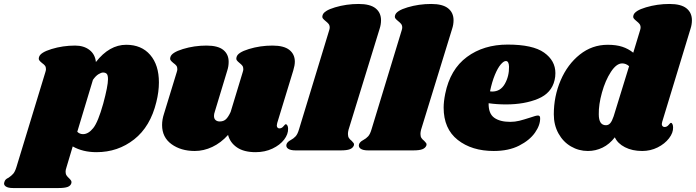

<svg xmlns="http://www.w3.org/2000/svg" viewBox="-114 -759 3512 969"><path d="M688 -343Q688 -296 675 -244Q645 -120 563 -55.5Q481 9 373 9Q304 9 253 -20L221 87Q217 98 217 108Q217 119 222 126.5Q227 134 235 141Q243 149 245.5 154Q248 159 246 166Q242 179 227 184.5Q212 190 181 190H-48Q-74 190 -85.5 181.5Q-97 173 -92 160Q-90 152 -85 147Q-80 142 -71 138Q-56 128 -47 117.5Q-38 107 -31 84L115 -395Q118 -404 118 -410Q118 -421 113 -427.5Q108 -434 98 -441Q88 -449 84 -455Q80 -461 83 -471Q89 -494 146 -511.5Q203 -529 265 -529Q309 -529 337.5 -507Q366 -485 370 -446Q438 -533 523 -533Q600 -533 644 -482Q688 -431 688 -343ZM431 -359Q431 -380 424.5 -386.5Q418 -393 406 -393Q397 -393 383 -384.5Q369 -376 355 -356L276 -94Q288 -82 305 -82Q332 -82 356.5 -112.5Q381 -143 407 -236Q431 -325 431 -359Z M1285 -138Q1283 -130 1283 -126Q1283 -119 1286.5 -115Q1290 -111 1296 -111Q1308 -111 1316.5 -121.5Q1325 -132 1328 -132Q1333 -132 1336.5 -125.5Q1340 -119 1340 -110Q1341 -82 1320 -54.5Q1299 -27 1261 -9Q1223 9 1176 9Q1117 9 1082 -15Q1047 -39 1037 -78Q1001 -38 957.5 -17.5Q914 3 869 3Q799 3 751.5 -31.5Q704 -66 704 -128Q704 -156 714 -186L778 -395Q781 -404 781 -410Q781 -421 776 -427.5Q771 -434 761 -441Q751 -449 747 -455Q743 -461 746 -471Q752 -494 809 -511.5Q866 -529 928 -529Q986 -529 1013 -507Q1040 -485 1040 -447Q1040 -424 1033 -403L970 -195Q966 -184 966 -174Q966 -160 974 -153Q982 -146 995 -146Q1014 -146 1026 -157Q1038 -168 1050 -194L1111 -395Q1114 -404 1114 -410Q1114 -421 1109 -427.5Q1104 -434 1095 -441Q1085 -449 1081 -455Q1077 -461 1080 -471Q1085 -494 1142 -511.5Q1199 -529 1261 -529Q1319 -529 1346.5 -507Q1374 -485 1374 -448Q1374 -429 1366 -403Z M1809 -657Q1809 -635 1802 -614L1645 -104Q1642 -92 1642 -83Q1642 -70 1647 -62.5Q1652 -55 1661 -48Q1668 -41 1671 -36.5Q1674 -32 1672 -25Q1667 -12 1652 -6Q1637 0 1606 0H1378Q1352 0 1340 -8.5Q1328 -17 1332 -31Q1336 -43 1353 -52Q1368 -60 1378 -71Q1388 -82 1395 -106L1547 -605Q1550 -614 1550 -620Q1550 -631 1544.5 -638Q1539 -645 1530 -652Q1520 -660 1515.5 -666Q1511 -672 1514 -682Q1520 -705 1577 -722Q1634 -739 1696 -739Q1754 -739 1781.5 -717Q1809 -695 1809 -657Z M2175 -657Q2175 -635 2168 -614L2011 -104Q2008 -92 2008 -83Q2008 -70 2013 -62.5Q2018 -55 2027 -48Q2034 -41 2037 -36.5Q2040 -32 2038 -25Q2033 -12 2018 -6Q2003 0 1972 0H1744Q1718 0 1706 -8.5Q1694 -17 1698 -31Q1702 -43 1719 -52Q1734 -60 1744 -71Q1754 -82 1761 -106L1913 -605Q1916 -614 1916 -620Q1916 -631 1910.5 -638Q1905 -645 1896 -652Q1886 -660 1881.5 -666Q1877 -672 1880 -682Q1886 -705 1943 -722Q2000 -739 2062 -739Q2120 -739 2147.5 -717Q2175 -695 2175 -657Z M2689 -390Q2689 -371 2685 -355Q2670 -289 2601.5 -260.5Q2533 -232 2440 -232Q2393 -232 2352 -238Q2351 -186 2380 -165Q2409 -144 2461 -144Q2485 -144 2507 -149.5Q2529 -155 2563 -166Q2591 -176 2601 -176Q2612 -176 2612 -163Q2613 -128 2586 -89.5Q2559 -51 2506 -24Q2453 3 2378 3Q2267 3 2196 -53Q2125 -109 2125 -216Q2125 -246 2133 -286Q2158 -409 2242.5 -471.5Q2327 -534 2448 -534Q2575 -534 2632 -493.5Q2689 -453 2689 -390ZM2370 -297Q2412 -297 2434 -336Q2456 -375 2455 -423Q2454 -451 2439 -451Q2428 -451 2413 -433.5Q2398 -416 2383.5 -381Q2369 -346 2359 -298Q2363 -297 2370 -297Z M3226 -133Q3226 -126 3230 -122Q3234 -118 3240 -118Q3252 -118 3260.5 -128.5Q3269 -139 3272 -139Q3277 -139 3280 -132Q3283 -125 3283 -116Q3284 -89 3262.5 -61Q3241 -33 3205 -15Q3169 3 3127 3Q3077 3 3040 -16Q3003 -35 2989 -66Q2962 -31 2927 -14Q2892 3 2853 3Q2807 3 2767.5 -20Q2728 -43 2704.5 -85.5Q2681 -128 2681 -182Q2681 -273 2715.5 -353.5Q2750 -434 2812 -483.5Q2874 -533 2953 -533Q2996 -533 3026.5 -523Q3057 -513 3082 -493L3116 -605Q3119 -614 3119 -620Q3119 -631 3113.5 -638Q3108 -645 3099 -652Q3089 -660 3084.5 -666Q3080 -672 3083 -682Q3089 -705 3146 -722Q3203 -739 3265 -739Q3323 -739 3350.5 -717Q3378 -695 3378 -657Q3378 -635 3371 -614L3228 -144Q3226 -136 3226 -133ZM3026 -439Q2997 -439 2969 -396Q2941 -353 2924 -292Q2907 -231 2908 -182Q2908 -127 2944 -127Q2957 -127 2966 -137.5Q2975 -148 2983 -172L3061 -425Q3045 -439 3026 -439Z"/></svg>

Font: Shrikhand
Style: Regular
Weight: 400
Italic angle: -14°
Version: Version 1.000;PS 1.000;hotconv 1.0.88;makeotf.lib2.5.647800